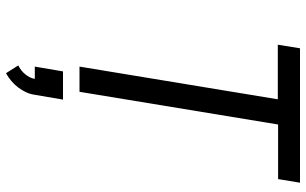

<svg xmlns="http://www.w3.org/2000/svg" viewBox="-210 -565 1020 640"><g transform="rotate(90 300.0 -245.0)"><path d="M202 0 311 -661H129L141 -735H589L577 -662H395L286 0ZM224 245 198 204Q215 196 227.5 181Q240 166 243 149H202L218 55H312L296 149Q294 164 287.5 178Q281 192 271.5 204.5Q262 217 249.5 227.5Q237 238 224 245Z"/></g></svg>

Font: Iosevka SS04 Extended
Style: Italic
Weight: 400
Width: 7
Italic angle: -9°
Monospace: yes
Designer: Belleve Invis
Foundry: Belleve Invis
Version: Version 19.0.0; ttfautohint (v1.8.4)